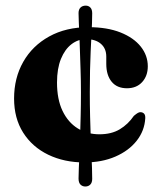

<svg xmlns="http://www.w3.org/2000/svg" viewBox="-20 -577 574 682"><path d="M299 -249Q299 -203.5 300 -164.2Q301 -125 302.2 -91.2Q303.5 -57.5 304.8 -29.8Q306 -2 306.8 20.2Q307.5 42.5 307.5 58.5Q307.5 71.5 300.8 78.5Q294 85.5 283 85.5Q273 85.5 266 78.8Q259 72 259 57Q259 41.5 260 19.8Q261 -2 262.2 -29.5Q263.5 -57 264.5 -90.8Q265.5 -124.5 266.5 -164Q267.5 -203.5 267.5 -249Q267.5 -290.5 266.2 -326.8Q265 -363 264 -394Q263 -425 262 -450.5Q261 -476 260 -496Q259 -516 259 -530.5Q259 -543.5 266 -550.2Q273 -557 284.5 -557Q294.5 -557 301 -550.2Q307.5 -543.5 307.5 -529.5Q307.5 -515 306.8 -495Q306 -475 304.8 -449.8Q303.5 -424.5 302 -393.8Q300.5 -363 299.8 -326.8Q299 -290.5 299 -249ZM505 -341.5Q505 -307.5 485 -285.5Q465 -263.5 431 -263.5Q395.5 -263.5 376.5 -286.8Q357.5 -310 357.5 -350V-376Q357.5 -405 338.2 -421.5Q319 -438 286 -438Q257.5 -438 234 -420Q210.5 -402 196.5 -367.8Q182.5 -333.5 182.5 -284Q182.5 -224 202.2 -183Q222 -142 256 -121Q290 -100 333 -100Q376 -100 405.5 -117.8Q435 -135.5 455.5 -165.5Q464.5 -173 469.8 -176Q475 -179 480 -178.5Q487.5 -178 492 -173Q496.5 -168 496 -157Q493.5 -112.5 465.5 -77Q437.5 -41.5 389.8 -20.8Q342 0 280 0Q208 0 151.2 -27.5Q94.5 -55 62.2 -106Q30 -157 30 -227Q30 -300 62.5 -357.2Q95 -414.5 154.8 -447.5Q214.5 -480.5 294.5 -480.5Q360.5 -480.5 407.8 -461.8Q455 -443 480 -411.5Q505 -380 505 -341.5Z"/></svg>

Font: Fraunces
Style: Bold
Weight: 700
Version: Version 1.000;[b76b70a41]